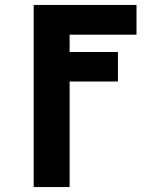

<svg xmlns="http://www.w3.org/2000/svg" viewBox="-20 -540 640 775"><path d="M116 215V-520H531V-400H261V-330H456V-211H261V215Z"/></svg>

Font: Iosevka Heavy Extended
Style: Regular
Weight: 900
Width: 7
Monospace: yes
Designer: Belleve Invis
Foundry: Belleve Invis
Version: Version 32.5.0; ttfautohint (v1.8.4)